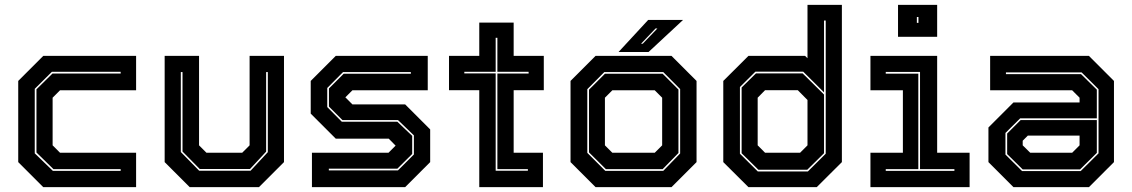

<svg xmlns="http://www.w3.org/2000/svg" viewBox="-20 -770 4658 790"><path d="M158 0 55 -103V-437L158 -540H540V-398.5H227L196.5 -368V-172L227 -141.5H540V0ZM197.5 -67H476.5V-74H200L130 -142.5V-402.5L196 -467.5H476.5V-474.5H193.5L123 -404.5V-139Z M760.5 0 657.5 -103V-540H799V-172L829.5 -141.5H976.5L1007 -172V-540H1148.5V-103L1045.5 0ZM799.5 -67.5H1011L1082 -144V-473.5H1075V-146L1008.5 -74.5H802L731 -146.5V-473.5H724V-144.5Z M1263.5 0V-141.5H1578.5L1609 -172V-169.5L1579.5 -199.5H1361.5L1258.5 -302.5V-437L1361.5 -540H1740V-398.5H1430L1399.5 -368V-371L1430 -340.5H1647L1750 -237.5V-103L1647 0ZM1333 -69H1617.5L1683 -134.5V-213L1617.5 -276H1389L1333.5 -331.5V-406L1394 -466.5H1670.5V-473.5H1391.5L1326.5 -408V-329.5L1386.5 -269H1615L1676 -211V-136.5L1615 -76H1333Z M1952 0V-399H1827.5V-540H1952V-677H2093.5V-540H2217.5V-399H2093.5V-141.5H2214V0ZM2019.5 -67.5H2152V-74H2026.5V-467.5H2155V-474.5H2026.5V-614.5H2019.5V-474.5H1890.5V-468H2019.5Z M2430.5 0 2327.5 -103V-437L2430.5 -540H2743L2846 -437V-103L2743 0ZM2470.5 -67H2709L2778.5 -138.5V-403.5L2709 -473.5H2466.5L2396.5 -403V-141ZM2473 -74 2403.5 -143V-401L2469 -466.5H2706.5L2771.5 -401.5V-140.5L2706.5 -74ZM2499.5 -141.5H2674L2704.5 -172V-368L2674 -398.5H2499.5L2469 -368V-172ZM2525 -556 2647 -688H2790.5L2648.5 -556ZM2617.5 -590H2624.5L2685 -653H2677.5Z M3340.5 0H3059.5L2956 -103V-437L3059.5 -540H3292.5L3302.5 -530.5V-750H3444V-103ZM3301.5 -71.5H3100.5L3031.5 -139.5V-410L3090.5 -468H3282.5L3370.5 -381V-139.5ZM3272 -141.5 3302.5 -172V-358.5L3262.5 -399H3128L3097.5 -368V-172L3128 -141.5ZM3304 -64.5 3377.5 -137.5V-685.5H3370.5V-390L3285 -475H3088L3024.5 -412V-137.5L3098 -64.5Z M3675 -618.5V-750H3836V-618.5ZM3752.5 -676H3759V-700H3752.5ZM3561.5 0V-141.5H3695V-398.5H3561.5V-540H3836V-141.5H3969.5V0ZM3624.5 -67H3907V-74H3765.5V-474H3624.5V-467H3758.5V-74H3624.5Z M4150 0 4047 -103V-245.5L4150 -348.5H4422V-368L4391.5 -398.5H4054V-540H4460.5L4563.5 -437V-103L4460.5 0ZM4188 -73 4124 -136V-220.5L4179.5 -276H4493V-141L4424 -73ZM4185.5 -66H4426.5L4500 -139V-403L4430.5 -472H4119V-465H4428L4493 -401V-283H4177.5L4117 -223V-134ZM4219 -141.5H4391.5L4422 -172V-212H4209L4188 -191V-172Z"/></svg>

Font: Tourney Thin ExtraBold
Style: Regular
Weight: 800
Version: Version 1.015